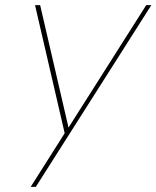

<svg xmlns="http://www.w3.org/2000/svg" viewBox="-20 -522 612 751"><path d="M100 209H120L572 -502H552L248 -23L137 -502H117L233 -1Z"/></svg>

Font: Advent Pro Thin
Style: Italic
Weight: 250
Italic angle: -12°
Version: Version 3.000